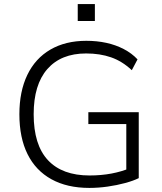

<svg xmlns="http://www.w3.org/2000/svg" viewBox="-20 -913 796 941"><path d="M418 8Q309 8 232 -34.5Q155 -77 115 -157.5Q75 -238 75 -353Q75 -465 114 -546Q153 -627 227 -670Q301 -713 403 -713Q455 -713 501 -703Q547 -693 586.5 -672.5Q626 -652 654 -622L626 -569Q579 -613 524.5 -632Q470 -651 402 -651Q279 -651 212 -574.5Q145 -498 145 -353Q145 -203 215 -128Q285 -53 419 -53Q476 -53 526.5 -62.5Q577 -72 619 -90L599 -44V-305H413V-363H660V-40Q634 -27 593.5 -16Q553 -5 507.5 1.5Q462 8 418 8ZM361 -810V-893H445V-810Z"/></svg>

Font: Nunito Sans 9pt Light
Style: Regular
Weight: 300
Version: Version 3.101;gftools[0.9.27]